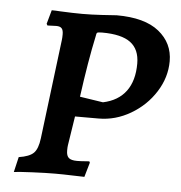

<svg xmlns="http://www.w3.org/2000/svg" viewBox="-43 -544 558 592"><g transform="rotate(5 236.0 -248.5)"><path d="M119 -500Q161 -498 189 -498Q217 -498 249.5 -500Q282 -502 295 -503Q382 -503 426 -467.5Q470 -432 470 -376Q470 -326 441.5 -281Q413 -236 366 -208.5Q319 -181 267 -181H194L180 -91Q179 -85 179 -74Q179 -58 186.5 -51.5Q194 -45 212 -45Q224 -45 235 -46Q246 -47 250 -47L252 -43L239 2Q229 2 201.5 1Q174 0 149 0Q120 0 77.5 2Q35 4 21 6L32 -41Q65 -46 78 -59Q91 -72 95 -105L133 -412Q134 -419 134 -430Q134 -443 129 -448.5Q124 -454 112 -454L85 -453L82 -458L94 -501Q107 -501 119 -500ZM371 -360Q371 -404 343 -425Q315 -446 255 -446Q242 -446 239.5 -444Q237 -442 236 -433Q219 -354 204 -243L276 -232Q323 -242 347 -274.5Q371 -307 371 -360Z"/></g></svg>

Font: Alegreya SC Medium
Style: Italic
Weight: 500
Italic angle: -7°
Designer: Juan Pablo del Peral
Foundry: Huerta Tipografica
Version: Version 2.007; ttfautohint (v1.6)